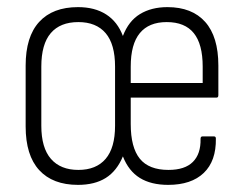

<svg xmlns="http://www.w3.org/2000/svg" viewBox="-20 -511 684 539"><path d="M199 8Q128 8 90 -33.5Q52 -75 52 -156V-327Q52 -408 90 -449.5Q128 -491 199 -491Q246 -491 278 -470.5Q310 -450 325 -410Q341 -452 373 -471.5Q405 -491 450 -491Q519 -491 556 -449.5Q593 -408 593 -327V-244Q593 -237 588 -237H347V-163Q347 -97 372.5 -65.5Q398 -34 453 -34Q499 -34 521.5 -56.5Q544 -79 543 -121Q543 -128 548 -128H581Q586 -128 586 -122Q587 -59 552 -25.5Q517 8 452 8Q404 8 372.5 -11.5Q341 -31 325 -72Q308 -31 277 -11.5Q246 8 199 8ZM200 -34Q250 -34 276.5 -65Q303 -96 303 -158V-324Q303 -387 276.5 -418Q250 -449 200 -449Q149 -449 122.5 -418Q96 -387 96 -324V-158Q96 -96 123 -65Q150 -34 200 -34ZM347 -278H549V-324Q549 -387 524 -418Q499 -449 448 -449Q398 -449 372.5 -418Q347 -387 347 -324Z"/></svg>

Font: Sofia Sans Condensed Light
Style: Regular
Weight: 300
Designer: Botio Nikoltchev, Ani Petrova
Foundry: lettersoup
Version: Version 4.101